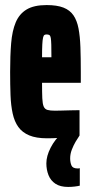

<svg xmlns="http://www.w3.org/2000/svg" viewBox="-20 -538 358 758"><path d="M166 8Q123 8 95.5 -3.5Q68 -15 52.5 -36.5Q37 -58 30 -90Q23 -122 21.5 -163Q20 -204 20 -254Q20 -318 24 -367Q28 -416 42 -449.5Q56 -483 85 -500.5Q114 -518 164 -518Q205 -518 230.5 -508Q256 -498 270 -477.5Q284 -457 290 -425.5Q296 -394 297.5 -351.5Q299 -309 299 -254V-211H146Q146 -172 147 -150Q148 -128 152.5 -117.5Q157 -107 167.5 -104Q178 -101 197 -101Q205 -101 223 -101.5Q241 -102 261 -102.5Q281 -103 294 -103V-3Q279 0 257.5 2.5Q236 5 212.5 6.5Q189 8 166 8ZM183 -292V-312Q183 -343 182.5 -361Q182 -379 180.5 -388Q179 -397 175 -399.5Q171 -402 164 -402Q159 -402 155.5 -400Q152 -398 150 -389.5Q148 -381 147 -362.5Q146 -344 146 -312H203ZM249 200Q218 200 199 187.5Q180 175 171.5 153.5Q163 132 163 107Q163 78 180 45Q197 12 225 -13L294 -3Q287 7 278.5 21.5Q270 36 263.5 53Q257 70 257 87Q257 103 262 115Q267 127 286 127Q288 127 289.5 127Q291 127 295 126V195Q287 197 274.5 198.5Q262 200 249 200Z"/></svg>

Font: Saira UltraCondensed Black
Style: Regular
Weight: 900
Width: 1
Designer: Hector Gatti with collaboration of the Omnibus-Type team
Foundry: Omnibus-Type
Version: Version 1.101